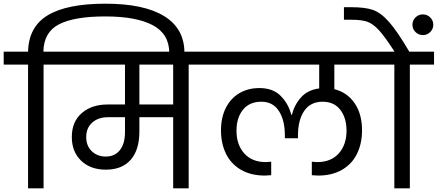

<svg xmlns="http://www.w3.org/2000/svg" viewBox="-47 -1020 2371 1040"><path d="M524 -1000Q733 -1000 842.5 -932.5Q952 -865 952 -734V-717H870V-732Q870 -836 780.5 -883.5Q691 -931 523 -931Q356 -931 273 -888.5Q190 -846 188 -740H320V-670H189V0H105V-670H-27V-740H105Q108 -875 212 -937.5Q316 -1000 524 -1000Z M1106 -670H975V0H891V-385H708V-308Q708 -208 661 -154.5Q614 -101 526 -101Q443 -101 392.5 -149.5Q342 -198 342 -278Q342 -361 396 -407.5Q450 -454 535 -454H630V-670H267V-740H1106ZM891 -670H708V-454H891ZM630 -385H537Q485 -385 452.5 -356Q420 -327 420 -278Q420 -230 450 -201Q480 -172 526 -172Q575 -172 602.5 -207Q630 -242 630 -304Z M1764 -670V-537Q1833 -520 1873.5 -461.5Q1914 -403 1914 -314Q1914 -243 1887 -187.5Q1860 -132 1806 -100.5Q1752 -69 1676 -69Q1668 -69 1642 -71V-144Q1664 -142 1671 -142Q1746 -142 1788 -189Q1830 -236 1830 -312Q1830 -381 1796.5 -425Q1763 -469 1700 -469Q1635 -469 1601 -419.5Q1567 -370 1567 -286V-271H1496V-286Q1496 -369 1463.5 -419Q1431 -469 1369 -469Q1304 -469 1269 -425.5Q1234 -382 1234 -312Q1234 -236 1276 -189Q1318 -142 1393 -142Q1402 -142 1422 -144V-71Q1396 -69 1388 -69Q1312 -69 1258 -100.5Q1204 -132 1177 -187.5Q1150 -243 1150 -314Q1150 -384 1176.5 -436Q1203 -488 1250 -515.5Q1297 -543 1358 -543Q1431 -543 1473 -501Q1515 -459 1531 -398H1534Q1548 -453 1584 -493Q1620 -533 1682 -541V-670H1053V-740H2010V-670Z M2304 -740V-670H2173V0H2089V-670H1957V-740H2090Q2039 -820 2006 -856Q1973 -892 1942 -902.5Q1911 -913 1858 -913H1816V-981H1857Q1930 -981 1972.5 -966.5Q2015 -952 2060 -901.5Q2105 -851 2170 -740ZM2244 -830Q2220 -830 2203.5 -846.5Q2187 -863 2187 -886Q2187 -909 2203.5 -925.5Q2220 -942 2244 -942Q2267 -942 2283.5 -925.5Q2300 -909 2300 -886Q2300 -863 2283.5 -846.5Q2267 -830 2244 -830Z"/></svg>

Font: DVN-Poppins
Style: Regular
Weight: 400
Designer: Ninad Kale (Devanagari), Jonny Pinhorn (Latin)
Foundry: Indian Type Foundry
Version: 4.004